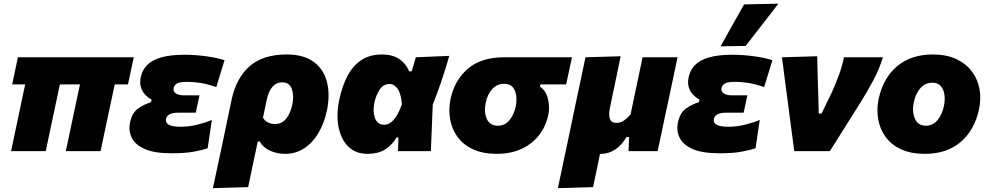

<svg xmlns="http://www.w3.org/2000/svg" viewBox="-20 -806 5273 1024"><path d="M39 0Q50 -50.5 60.5 -101.2Q71 -152 84.5 -215L94.5 -263Q100 -289.5 105 -312.8Q110 -336 114.5 -356H45L75.5 -500.5H693.5L662.5 -356H592L559 -201.5Q548.5 -153 538 -102.8Q527.5 -52.5 516.5 0H331Q338 -33.5 347.8 -78.8Q357.5 -124 367.5 -172.5Q376.5 -215.5 386 -260.2Q395.5 -305 406.5 -356H299.5Q295 -334.5 290.2 -312.8Q285.5 -291 281 -269.5L267 -203.5Q255.5 -150 245.2 -100.8Q235 -51.5 224 0Z M896 11.5Q801 11.5 749.8 -12.2Q698.5 -36 681.5 -73.8Q664.5 -111.5 673.5 -152.5Q685 -205.5 716.8 -227.5Q748.5 -249.5 785.5 -261L788.5 -275Q772.5 -283 756.5 -298.8Q740.5 -314.5 732.2 -338.5Q724 -362.5 731 -395.5Q738.5 -431.5 763.5 -458Q788.5 -484.5 837.5 -499.2Q886.5 -514 965.5 -514Q1020.5 -514 1079 -506Q1137.5 -498 1177.5 -485L1133.5 -341.5Q1085 -358 1048.8 -363.8Q1012.5 -369.5 978 -369.5Q939.5 -369.5 924.5 -361Q909.5 -352.5 906 -336.5Q902 -318 918 -307.8Q934 -297.5 962 -297.5H1044L1024 -205H930.5Q872.5 -205 865.5 -172Q857 -130 943.5 -130Q989.5 -130 1035.2 -141.8Q1081 -153.5 1110 -166.5L1087.5 -15.5Q1057.5 -5 1011.8 3.2Q966 11.5 896 11.5Z M1115.5 197.5Q1127 144.5 1138 92.2Q1149 40 1162.5 -22.5L1215.5 -275.5Q1240 -390.5 1311.5 -453Q1383 -515.5 1509 -515.5Q1599.5 -515.5 1653 -476Q1706.5 -436.5 1723.8 -368.8Q1741 -301 1723.5 -216Q1709.5 -150 1679 -97.8Q1648.5 -45.5 1603.2 -15.5Q1558 14.5 1499.5 14.5Q1458 14.5 1420.5 -2.2Q1383 -19 1365 -51.5H1354.5L1346.5 -12Q1334.5 42.5 1324.5 91Q1314.5 139.5 1303.5 192ZM1446 -144.5Q1483.5 -144.5 1506.5 -173.5Q1529.5 -202.5 1539 -248Q1549 -296.5 1536.2 -331.8Q1523.5 -367 1485.5 -367Q1422 -367 1402 -271L1382.5 -178.5Q1391.5 -162 1408.8 -153.2Q1426 -144.5 1446 -144.5Z M1941 14.5Q1889 14.5 1854.8 -10Q1820.5 -34.5 1802 -76Q1783.5 -117.5 1780.5 -168.2Q1777.5 -219 1789 -272Q1804 -344.5 1832.5 -399.5Q1861 -454.5 1906.2 -485Q1951.5 -515.5 2017.5 -515.5Q2071 -515.5 2107.5 -492.2Q2144 -469 2162 -425.5H2175.5Q2182 -445 2187.2 -463.5Q2192.5 -482 2197.5 -500.5L2376 -508Q2358 -443 2334.5 -374Q2311 -305 2288 -248Q2285.5 -186 2283 -124Q2280.5 -62 2278 0H2102.5Q2103.5 -18.5 2104 -36.8Q2104.5 -55 2105 -73H2095Q2069 -30 2032.2 -7.8Q1995.5 14.5 1941 14.5ZM2029.5 -140.5Q2054.5 -140.5 2078.2 -165.2Q2102 -190 2123.5 -249.5Q2119 -306.5 2100.8 -332.2Q2082.5 -358 2058 -358Q2024 -358 2004.2 -327Q1984.5 -296 1977 -260Q1967 -213 1979.8 -176.8Q1992.5 -140.5 2029.5 -140.5Z M2629.5 14.5Q2555 14.5 2502.8 -9.8Q2450.5 -34 2420.2 -75.8Q2390 -117.5 2380.8 -169.8Q2371.5 -222 2383 -278Q2404 -378.5 2475.2 -439.5Q2546.5 -500.5 2668.5 -500.5H3030.5L2999.5 -356H2862.5L2859.5 -344Q2892 -322 2902.5 -278.2Q2913 -234.5 2904 -192Q2883.5 -97.5 2810.8 -41.5Q2738 14.5 2629.5 14.5ZM2635 -135.5Q2673 -135.5 2697.2 -165.2Q2721.5 -195 2730.5 -238Q2740.5 -285.5 2726 -322.2Q2711.5 -359 2668.5 -359Q2630.5 -359 2605.2 -331.2Q2580 -303.5 2570.5 -258.5Q2560 -209 2576.2 -172.2Q2592.5 -135.5 2635 -135.5Z M2955.5 197.5Q2966.5 145 2977.5 92.2Q2988.5 39.5 3002 -22.5L3054 -271Q3069.5 -343.5 3080.5 -395.8Q3091.5 -448 3102.5 -500.5L3290 -506Q3279.5 -454 3268.8 -402.5Q3258 -351 3246.5 -296.5L3233 -231Q3225.5 -196 3232.2 -173.2Q3239 -150.5 3268 -150.5Q3289.5 -150.5 3307.5 -163Q3325.5 -175.5 3343 -195.5L3364 -296Q3375.5 -351 3385.8 -399.2Q3396 -447.5 3407 -500.5H3593.5Q3582.5 -446.5 3571.5 -395.5Q3560.5 -344.5 3545.5 -273L3529 -196.5Q3520 -153.5 3509.5 -103.5Q3499 -53.5 3487.5 0H3332Q3333 -18.5 3333.8 -37.2Q3334.5 -56 3335.5 -74.5H3320.5Q3296.5 -32.5 3261.5 -9Q3226.5 14.5 3186 14.5Q3183 14.5 3180 14.5Q3170.5 60 3161.8 103Q3153 146 3143 192Z M3818 11.5Q3723 11.5 3671.8 -12.2Q3620.5 -36 3603.5 -73.8Q3586.5 -111.5 3595.5 -152.5Q3607 -205.5 3638.8 -227.5Q3670.5 -249.5 3707.5 -261L3710.5 -275Q3694.5 -283 3678.5 -298.8Q3662.5 -314.5 3654.2 -338.5Q3646 -362.5 3653 -395.5Q3660.5 -431.5 3685.5 -458Q3710.5 -484.5 3759.5 -499.2Q3808.5 -514 3887.5 -514Q3942.5 -514 4001 -506Q4059.5 -498 4099.5 -485L4055.5 -341.5Q4007 -358 3970.8 -363.8Q3934.5 -369.5 3900 -369.5Q3861.5 -369.5 3846.5 -361Q3831.5 -352.5 3828 -336.5Q3824 -318 3840 -307.8Q3856 -297.5 3884 -297.5H3966L3946 -205H3852.5Q3794.5 -205 3787.5 -172Q3779 -130 3865.5 -130Q3911.5 -130 3957.2 -141.8Q4003 -153.5 4032 -166.5L4009.5 -15.5Q3979.5 -5 3933.8 3.2Q3888 11.5 3818 11.5ZM3823 -559Q3854.5 -615.5 3885.8 -671.2Q3917 -727 3948.5 -782.5L4131.5 -786.5Q4086.5 -728 4042.5 -671.5Q3998.5 -615 3956.5 -561Z M4216 0Q4210 -46 4203.5 -95.2Q4197 -144.5 4191 -189.5L4179.5 -278.5Q4172 -333.5 4164.8 -389.8Q4157.5 -446 4150.5 -500.5L4338.5 -506Q4339.5 -455 4341.2 -390.8Q4343 -326.5 4345 -268.5L4346.5 -200.5H4361.5L4417.5 -315.5Q4438.5 -363 4455.2 -408.5Q4472 -454 4481 -500.5H4689Q4670 -438.5 4638 -378.2Q4606 -318 4571.5 -263Q4529 -195.5 4487.2 -129Q4445.5 -62.5 4406 0Z M4912.5 14.5Q4838 14.5 4785.8 -9.8Q4733.5 -34 4703.2 -75.8Q4673 -117.5 4663.8 -169.8Q4654.5 -222 4666 -278Q4690 -390 4764.5 -452.8Q4839 -515.5 4955.5 -515.5Q5027.5 -515.5 5079.5 -491.2Q5131.5 -467 5162.8 -425.8Q5194 -384.5 5203.8 -332.2Q5213.5 -280 5201.5 -223.5Q5178 -113 5104.2 -49.2Q5030.5 14.5 4912.5 14.5ZM4918 -135.5Q4956 -135.5 4980.8 -166.2Q5005.5 -197 5014 -240Q5021 -272.5 5017 -301Q5013 -329.5 4997.2 -347.2Q4981.5 -365 4953 -365Q4914.5 -365 4888.8 -335.8Q4863 -306.5 4853.5 -260.5Q4843.5 -211 4859.5 -173.2Q4875.5 -135.5 4918 -135.5Z"/></svg>

Font: Commissioner ExtraBold
Style: Italic
Weight: 800
Italic angle: -12°
Designer: Kostas Bartsokas
Foundry: Kostas Bartsokas
Version: Version 1.000; ttfautohint (v1.8.3)